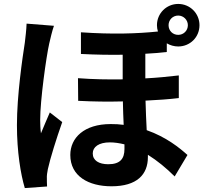

<svg xmlns="http://www.w3.org/2000/svg" viewBox="-20 -890 1040 975"><path d="M451 -111C451 -144 482 -167 538 -167C562 -167 587 -163 612 -157C612 -148 612 -140 612 -133C612 -85 591 -56 530 -56C482 -56 451 -75 451 -111ZM254 -759 115 -770C114 -738 109 -699 106 -673C94 -596 66 -406 66 -255C66 -119 85 -5 106 65L219 57C218 42 218 26 218 15C217 4 220 -17 223 -31C235 -86 267 -188 296 -270L233 -319C219 -286 202 -248 188 -213C185 -234 184 -262 184 -281C184 -381 215 -603 230 -669C234 -687 246 -738 254 -759ZM836 -762C836 -789 857 -811 885 -811C912 -811 934 -789 934 -762C934 -734 912 -713 885 -713C857 -713 836 -734 836 -762ZM777 -762C777 -751 779 -740 782 -730C675 -719 551 -715 391 -726V-616C469 -612 540 -611 603 -612V-487C530 -486 454 -487 376 -493L377 -378C454 -374 531 -373 604 -375C605 -335 606 -294 608 -256C587 -259 565 -260 542 -260C407 -260 337 -190 337 -103C337 5 430 56 546 56C676 56 731 -4 731 -92C731 -96 731 -100 731 -104C779 -74 825 -36 867 6L932 -103C893 -138 825 -194 725 -229C723 -275 720 -325 719 -379C781 -382 839 -386 888 -392V-507C836 -501 779 -495 718 -492V-617C757 -619 793 -622 827 -626V-670C844 -660 864 -654 885 -654C945 -654 993 -701 993 -762C993 -822 945 -870 885 -870C825 -870 777 -822 777 -762Z"/></svg>

Font: Source Han Sans CN
Style: Bold
Weight: 700
Designer: Ryoko NISHIZUKA 西塚涼子 (kana, bopomofo & ideographs); Paul D. Hunt (Latin, Greek & Cyrillic); Sandoll Communications 산돌커뮤니
Foundry: Adobe
Version: Version 2.001;hotconv 1.0.107;makeotfexe 2.5.65593